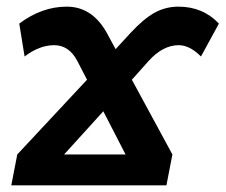

<svg xmlns="http://www.w3.org/2000/svg" viewBox="-20 -558 679 578"><path d="M301 -460 328 -410 374 -460Q413 -502 446 -520Q479 -538 517 -538Q591 -538 639 -487L585 -388Q551 -422 518 -422Q470 -422 427 -374L377 -318L499 -93L481 0H14L32 -93L242 -318L213 -374Q188 -422 143 -422Q99 -422 54 -388L38 -487Q106 -538 181 -538Q257 -538 301 -460ZM358 -93 291 -223 173 -93Z"/></svg>

Font: Libra Sans
Style: Bold Italic
Weight: 700
Italic angle: -12°
Foundry: Context Ltd
Version: Version 1.002